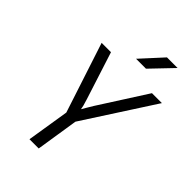

<svg xmlns="http://www.w3.org/2000/svg" viewBox="-271 -1063 1176 1176"><g transform="rotate(45 316.5 -475.0)"><path d="M216 0 260 -275 111 -730H192L291 -422Q299 -398 303.5 -380Q308 -362 309 -353Q314 -361 324.5 -379.5Q335 -398 350 -422L547 -730H633L339 -275L296 0ZM329 -810 457 -950H549L415 -810Z"/></g></svg>

Font: JetBrains Mono NL Light
Style: Italic
Weight: 300
Italic angle: -9°
Designer: Philipp Nurullin, Konstantin Bulenkov
Foundry: JetBrains
Version: Version 2.304; ttfautohint (v1.8.4.7-5d5b)